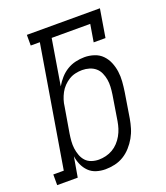

<svg xmlns="http://www.w3.org/2000/svg" viewBox="-167 -829 803 931"><g transform="rotate(-20 235.0 -363.5)"><path d="M217 8Q193 8 170.5 1Q148 -6 132 -22Q116 -38 106.5 -59.5Q97 -81 94 -104L76 0H-30V-55H24L128 -680H81V-735H458L434 -590H373L388 -680H189L150 -444Q162 -465 178.5 -483.5Q195 -502 215.5 -514.5Q236 -527 259.5 -532.5Q283 -538 306 -538Q306 -538 306 -538Q306 -538 306 -538Q331 -538 355.5 -530Q380 -522 397 -504.5Q414 -487 423.5 -464Q433 -441 436.5 -416Q440 -391 438 -364.5Q436 -338 432 -312L411 -182Q407 -159 400 -135.5Q393 -112 380.5 -90Q368 -68 350.5 -48.5Q333 -29 311.5 -16Q290 -3 265.5 2.5Q241 8 217 8ZM203 -47Q221 -47 239.5 -51.5Q258 -56 274.5 -65.5Q291 -75 304.5 -89.5Q318 -104 327.5 -121Q337 -138 342.5 -155.5Q348 -173 351 -191L372 -321Q375 -341 376 -360Q377 -379 374 -397Q371 -415 363.5 -432Q356 -449 342.5 -460.5Q329 -472 311 -477.5Q293 -483 274 -483Q257 -483 239 -479Q221 -475 205.5 -465.5Q190 -456 177 -442.5Q164 -429 155.5 -413Q147 -397 141.5 -380Q136 -363 134 -345L112 -215Q109 -196 107.5 -176.5Q106 -157 108.5 -138.5Q111 -120 117.5 -102.5Q124 -85 136 -72Q148 -59 166 -53Q184 -47 203 -47Z"/></g></svg>

Font: Iosevka Slab Light Oblique
Style: Regular
Weight: 300
Italic angle: -9°
Monospace: yes
Designer: Belleve Invis
Foundry: Belleve Invis
Version: Version 11.1.1; ttfautohint (v1.8.3)